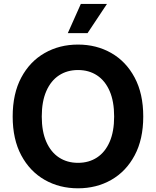

<svg xmlns="http://www.w3.org/2000/svg" viewBox="-20 -969 810 998"><path d="M385.4 9.8Q289 9.8 212.1 -34.2Q135.1 -78.2 90.5 -161.7Q45.9 -245.1 45.9 -363.3Q45.9 -482.2 90.5 -565.8Q135.1 -649.4 212.1 -693.3Q289 -737.3 385.4 -737.3Q481.9 -737.3 558.6 -693.3Q635.3 -649.4 679.9 -565.8Q724.6 -482.2 724.6 -363.3Q724.6 -244.9 679.9 -161.4Q635.3 -77.9 558.6 -34.1Q481.9 9.8 385.4 9.8ZM385.4 -122.6Q442 -122.6 484.2 -150.3Q526.4 -177.9 549.9 -231.7Q573.3 -285.5 573.3 -363.3Q573.3 -441.7 549.9 -495.7Q526.4 -549.6 484.2 -577.3Q442 -605 385.4 -605Q329 -605 286.7 -577.2Q244.3 -549.4 220.7 -495.4Q197.1 -441.5 197.1 -363.3Q197.1 -285.5 220.7 -231.9Q244.3 -178.2 286.7 -150.4Q329 -122.6 385.4 -122.6ZM332.4 -796.7 400.2 -948.7H536.1L435 -796.7Z"/></svg>

Font: Adwaita Sans
Style: Regular
Weight: 400
Designer: Rasmus Andersson
Foundry: rsms
Version: Version 4.001;git-9221beed3